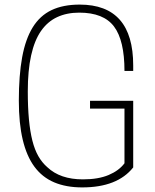

<svg xmlns="http://www.w3.org/2000/svg" viewBox="-20 -808 673 836"><path d="M338 8Q268 8 216 -14Q164 -36 130 -82Q96 -128 79 -199.5Q62 -271 62 -370Q62 -480 76.5 -559Q91 -638 122.5 -689Q154 -740 204.5 -764Q255 -788 327 -788Q560 -788 560 -523V-499H522Q522 -632 476.5 -692.5Q431 -753 325 -753Q271 -753 229 -733.5Q187 -714 158.5 -673Q130 -632 115.5 -566.5Q101 -501 101 -410Q101 -341 106 -288Q111 -235 121 -195.5Q131 -156 147 -128Q163 -100 186 -80Q242 -27 341 -27Q408 -27 453 -46Q498 -65 522 -97V-335H372V-369H560V-79Q491 8 338 8Z"/></svg>

Font: Tanohe Sans ExtraLight
Style: Regular
Weight: 250
Designer: Village Type and Design LLC & Cristiano Sobral
Foundry: Cooper Hewitt Smithsonian Design Museum
Version: Version 1.00;May 30, 2020;FontCreator 12.0.0.2522 64-bit; tt